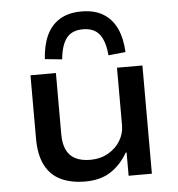

<svg xmlns="http://www.w3.org/2000/svg" viewBox="-54 -820 815 880"><g transform="rotate(-5 353.5 -380.0)"><path d="M303 9Q239 9 192 -13Q145 -35 120 -83Q95 -131 95 -207V-498H212V-215Q212 -174 225 -145.5Q238 -117 265.5 -102.5Q293 -88 335 -88Q381 -88 417 -108.5Q453 -129 473 -162Q493 -195 493 -232V-498H610V0H503V-107H499Q468 -53 421 -22Q374 9 303 9ZM246 -558 167 -566Q171 -630 192 -675Q213 -720 253 -744.5Q293 -769 353 -769Q413 -769 453 -744.5Q493 -720 514 -675Q535 -630 538 -566L459 -558Q454 -622 429 -654.5Q404 -687 353 -687Q301 -687 276.5 -654.5Q252 -622 246 -558Z"/></g></svg>

Font: Nunito Sans 7pt SemiExpanded SemiBold
Style: Regular
Weight: 600
Width: 6
Designer: Vernon Adams
Foundry: Vernon Adams
Version: Version 3.101;gftools[0.9.27]